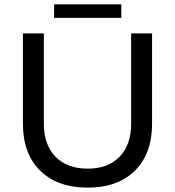

<svg xmlns="http://www.w3.org/2000/svg" viewBox="-20 -853 802 880"><path d="M228 -833H536V-771H228ZM181 -286Q181 -189 234.5 -134.5Q288 -80 382 -80Q475 -80 528 -134.5Q581 -189 581 -286V-700H677V-286Q677 -149 598.5 -71Q520 7 382 7Q243 7 164 -71Q85 -149 85 -286V-700H181Z"/></svg>

Font: Montserrat arm
Style: Regular
Weight: 400
Designer: Julieta Ulanovsky
Foundry: Julieta Ulanovsky
Version: Version 6.000;PS 006.000;hotconv 1.0.88;makeotf.lib2.5.64775